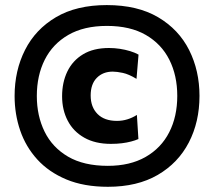

<svg xmlns="http://www.w3.org/2000/svg" viewBox="-20 -722 843 756"><path d="M405 13.5Q310.5 13.5 241.2 -15.5Q172 -44.5 126.8 -94.2Q81.5 -144 59.5 -208.2Q37.5 -272.5 37.5 -344Q37.5 -444 78.5 -525.2Q119.5 -606.5 200.2 -654.2Q281 -702 400.5 -702Q521.5 -702 602.8 -654Q684 -606 724.8 -524.8Q765.5 -443.5 765.5 -344.5Q765.5 -242 723.5 -161Q681.5 -80 601 -33.2Q520.5 13.5 405 13.5ZM416.5 -155.5Q355 -155.5 312 -179.8Q269 -204 246.8 -246.5Q224.5 -289 224.5 -343Q224.5 -397.5 245.2 -440.5Q266 -483.5 307 -508.2Q348 -533 409 -533Q430.5 -533 451.8 -529.8Q473 -526.5 492 -520.8Q511 -515 525.5 -507L517.5 -411.5Q487 -430 463.5 -435Q440 -440 424 -440Q385.5 -440 361.2 -415.5Q337 -391 337 -346Q337 -300.5 364 -273.2Q391 -246 440.5 -246Q461.5 -246 481.2 -252Q501 -258 519 -269.5L525 -174.5Q512.5 -169 496.2 -164.8Q480 -160.5 460.2 -158Q440.5 -155.5 416.5 -155.5ZM404.5 -69Q492 -69 553.2 -104Q614.5 -139 646.2 -201Q678 -263 678 -344.5Q678 -424.5 646.8 -486.8Q615.5 -549 554 -584.5Q492.5 -620 401 -620Q310.5 -620 249 -584.5Q187.5 -549 156.2 -486.8Q125 -424.5 125 -344Q125 -266 155.5 -203.8Q186 -141.5 248 -105.2Q310 -69 404.5 -69Z"/></svg>

Font: Commissioner Thin
Style: Bold
Weight: 700
Version: Version 1.001;gftools[0.9.23]